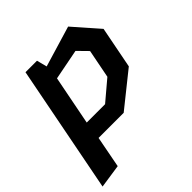

<svg xmlns="http://www.w3.org/2000/svg" viewBox="-216 -685 1032 1032"><g transform="rotate(-45 300.0 -169.5)"><path d="M-19.5 200 115.5 180 150 0H341L537 -157L583.5 -395.5L457.5 -539L224.5 -469L209.5 -527.5H122ZM163.5 -103.5 218.5 -384.5 393 -418.5 448 -362.5 416 -199 303 -103.5Z"/></g></svg>

Font: Monaspace Krypton SemiBold
Style: Italic
Weight: 600
Italic angle: -11°
Designer: Riley Cran & the Lettermatic Team
Foundry: Lettermatic
Version: Version 1.101 (Monaspace Krypton)